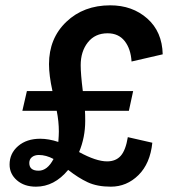

<svg xmlns="http://www.w3.org/2000/svg" viewBox="-20 -691 640 721"><path d="M382 -85Q415 -85 433.5 -106Q452 -127 460 -176L552 -155Q544 -77 500 -33.5Q456 10 396 10Q345 10 309.5 -6.5Q274 -23 236 -53Q184 10 115 10Q71 10 43.5 -14Q16 -38 16 -73Q16 -115 48 -142.5Q80 -170 131 -170Q163 -170 199 -158Q201 -184 201 -197Q201 -235 193 -275H64L81 -349H177Q164 -408 164 -450Q164 -547 229 -609Q294 -671 394 -671Q477 -671 533 -621.5Q589 -572 591 -487L474 -460Q471 -508 448 -537Q425 -566 384 -566Q337 -566 310 -532Q283 -498 283 -446Q283 -413 291 -349H480L464 -275H299Q300 -263 300 -237Q300 -175 277 -120Q341 -85 382 -85ZM125 -50Q158 -50 181 -94Q153 -109 126 -109Q110 -109 100 -101Q90 -93 90 -79Q90 -50 125 -50Z"/></svg>

Font: Elaine Sans SemiBold
Style: Italic
Weight: 600
Italic angle: -13°
Designer: Wei Huang
Foundry: Wei Huang
Version: Version 2.001;December 24, 2019;FontCreator 12.0.0.2547 64-b